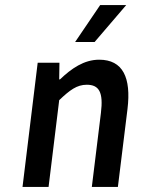

<svg xmlns="http://www.w3.org/2000/svg" viewBox="-20 -739 558 759"><path d="M69 0H172L214 -343C256 -383 284 -404 323 -404C372 -404 389 -374 379 -293L343 0H446L484 -308C499 -432 466 -503 372 -503C312 -503 262 -468 217 -425H214L215 -491H129ZM479 -719H376L277 -573H354Z"/></svg>

Font: Falling Sky
Style: CondObl
Weight: 400
Designer: Paul D. Hunt
Foundry: Adobe Systems Incorporated
Version: Version 1.02